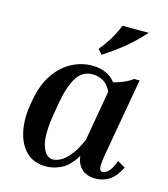

<svg xmlns="http://www.w3.org/2000/svg" viewBox="-112 -828 810 925"><g transform="rotate(15 293.5 -365.0)"><path d="M447 5Q406 5 380.5 -17.5Q355 -40 350 -82Q318 -29 280 -9.5Q242 10 202 10Q141 10 103.5 -27Q66 -64 53.5 -127Q41 -190 55 -266L59 -288Q73 -363 108 -414Q143 -465 191.5 -491Q240 -517 294 -517Q371 -517 411 -465Q434 -471 458.5 -481Q483 -491 505 -507H532L469 -150Q456 -80 457 -57.5Q458 -35 473 -35Q487 -35 503 -51Q519 -67 532 -105L571 -83Q549 -37 518 -16Q487 5 447 5ZM175 -248Q156 -138 172.5 -84.5Q189 -31 227 -31Q241 -31 261.5 -40.5Q282 -50 306.5 -78.5Q331 -107 356 -163L400 -415Q384 -450 358.5 -463.5Q333 -477 307 -477Q255 -477 226.5 -430Q198 -383 184 -300ZM323 -579 302 -603Q328 -635 347 -665.5Q366 -696 384 -740H515Q474 -694 430 -657Q386 -620 323 -579Z"/></g></svg>

Font: Inria Serif
Style: Bold Italic
Weight: 700
Italic angle: -10°
Designer: Black Foundry Team
Foundry: Black Foundry
Version: Version 1.000; ttfautohint (v1.8.3)